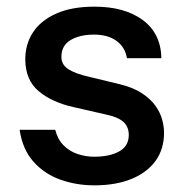

<svg xmlns="http://www.w3.org/2000/svg" viewBox="-20 -547 558 577"><path d="M263.5 10Q209.5 10 161.2 -7.2Q113 -24.5 80.2 -61.5Q47.5 -98.5 39 -157H146Q153 -128.5 170.8 -110.5Q188.5 -92.5 213 -84.2Q237.5 -76 263 -76Q309.5 -76 338.2 -92Q367 -108 367 -141.5Q367 -166 351 -180.5Q335 -195 300 -202.5L201.5 -225Q136 -239.5 96.2 -273Q56.5 -306.5 56 -367.5Q55.5 -413.5 79 -449.5Q102.5 -485.5 149 -506.2Q195.5 -527 264 -527Q354.5 -527 409 -486.8Q463.5 -446.5 465 -372H361.5Q356 -405.5 330 -424.2Q304 -443 262.5 -443Q219.5 -443 192 -426.5Q164.5 -410 164.5 -376Q164.5 -352.5 185.5 -339Q206.5 -325.5 248.5 -316L341.5 -293.5Q381.5 -283.5 407 -266.5Q432.5 -249.5 447 -229.2Q461.5 -209 467.2 -187.8Q473 -166.5 473 -148.5Q473 -98.5 447.2 -63.2Q421.5 -28 374.5 -9Q327.5 10 263.5 10Z"/></svg>

Font: Public Sans SemiBold
Style: Regular
Weight: 600
Designer: The Public Sans Project Authors: Dan O. Williams and USWDS (Libre Franklin designed by Pablo Impallari and Rodrigo Fuenz
Version: Version 1.007